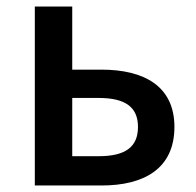

<svg xmlns="http://www.w3.org/2000/svg" viewBox="-20 -570 601 590"><path d="M87 0H292C423 0 516 -52 516 -180C516 -305 423 -356 292 -356H202V-550H87ZM202 -90V-269H283C365 -269 404 -241 404 -180C404 -118 365 -90 283 -90Z"/></svg>

Font: Noto Sans JP Medium
Style: Regular
Weight: 500
Designer: Ryoko NISHIZUKA  (kana, bopomofo & ideographs); Paul D. Hunt (Latin, Greek & Cyrillic); Sandoll Communications , Soo-you
Foundry: Adobe
Version: Version 2.002;hotconv 1.0.116;makeotfexe 2.5.65601